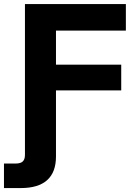

<svg xmlns="http://www.w3.org/2000/svg" viewBox="-74 -748 678 972"><path d="M52.3 -727.5H563.2V-593.2H209.4V-420.7H539.7V-290.4H209.4V0H52.3ZM5.5 79.9Q30.1 79.9 41.2 69.4Q52.3 58.9 52.3 36.3V-57.8H209.4V44.3Q209.4 123.9 164.6 164Q119.8 204.1 30.9 204.1H-53.9V79.9Z"/></svg>

Font: Intratopia Thin
Style: Regular
Weight: 100
Designer: Rasmus Andersson
Foundry: rsms
Version: Version 3.000;Glyphs 3.2.3 (3260)